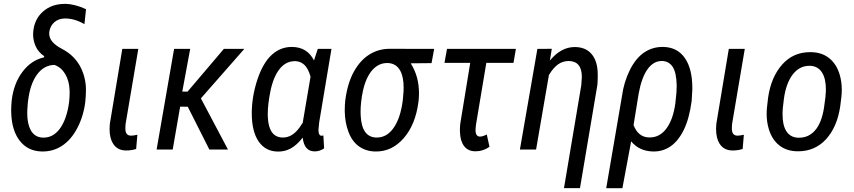

<svg xmlns="http://www.w3.org/2000/svg" viewBox="-20 -785 4485 1008"><path d="M126 -245.1 123.5 -210.4Q123 -200.7 123 -191.4Q123 -136.2 140.6 -103Q161.1 -64.5 204.1 -62.5Q206.5 -62.5 209 -62.5Q259.8 -62.5 294.9 -110.4Q331.1 -160.6 342.8 -249.5Q345.7 -277.8 345.7 -299.3Q345.7 -307.1 345.2 -314Q342.8 -362.3 322 -397Q301.3 -431.6 265.6 -444.3Q210 -442.9 173.8 -392.8Q137.7 -342.8 127.4 -255.4ZM154.3 -615.7Q159.2 -683.6 206.1 -724.6Q251.5 -764.6 320.3 -764.6Q321.8 -764.6 323.7 -764.6Q373.5 -763.7 431.6 -736.8L423.3 -658.2Q372.1 -688 321.8 -688Q320.3 -688 318.4 -688Q286.6 -687 265.1 -668.2Q243.7 -649.4 238.8 -618.2Q238.3 -613.3 238.3 -608.9Q238.3 -563.5 303.7 -529.3Q376 -492.2 407.7 -422.9Q424.8 -385.7 429.7 -342.8Q431.2 -328.6 431.2 -311.5Q431.2 -284.7 427.7 -249.5Q418 -173.3 385.3 -111.6Q352.5 -49.8 304.7 -19Q259.3 10.3 204.1 10.3Q201.7 10.3 198.7 10.3Q126.5 8.3 84.5 -44.9Q42.5 -98.1 39.1 -189.5Q38.6 -196.3 38.6 -205.1Q38.6 -227.1 41.5 -258.3Q51.8 -346.2 97.7 -407.5Q143.6 -468.8 210.9 -483.9L211.9 -490.2Q180.2 -511.2 166 -544.9Q153.8 -573.7 153.8 -605Q153.8 -610.4 154.3 -615.7Z M706.1 -528.3 639.2 -133.3 638.2 -113.8Q638.2 -111.3 638.2 -109.4Q638.2 -72.8 668 -72.8Q680.2 -72.8 701.2 -77.6L694.8 -2.9Q670.4 4.9 645 4.9Q642.1 4.9 639.2 4.9Q594.7 3.9 572.8 -32.2Q555.2 -61 555.2 -108.4Q555.2 -121.1 556.6 -134.8L622.1 -528.3Z M965.8 -224.6 925.8 -225.1 886.7 0H802.2L894 -528.3H978.5L937 -304.2H964.8L1155.3 -528.3H1262.7L1034.7 -268.6L1176.8 0H1079.1Z M1386.2 -168.5Q1391.6 -64.5 1463.4 -63Q1464.8 -63 1465.8 -63Q1514.6 -63 1552.2 -115.2L1570.3 -142.1L1569.8 -143.6L1610.4 -382.8Q1597.7 -425.8 1578.4 -444.1Q1559.1 -462.4 1532.2 -463.9Q1529.8 -463.9 1527.8 -463.9Q1481 -463.9 1448.7 -423.8Q1414.6 -381.8 1398.9 -302.2Q1385.7 -234.9 1385.7 -186Q1385.7 -176.8 1386.2 -168.5ZM1720.2 -528.3 1655.8 -143.1 1651.9 -103.5Q1651.9 -73.2 1667.5 -72.3L1677.7 -73.7L1681.6 -5.9Q1658.2 9.8 1632.3 9.8Q1576.7 9.8 1569.3 -62.5Q1537.6 -22.5 1505.9 -5.4Q1476.1 10.7 1441.9 10.7Q1439.9 10.7 1438 10.7Q1373.5 9.8 1337.6 -42.7Q1301.8 -95.2 1301.8 -190.4Q1301.8 -276.4 1330.6 -365.2Q1359.9 -454.1 1406.7 -497.1Q1452.1 -538.6 1511.7 -538.6Q1513.7 -538.6 1515.6 -538.6Q1593.8 -536.6 1628.4 -467.8L1648.4 -528.3Z M1873.5 -178.7Q1878.9 -66.4 1953.6 -63Q1956.1 -63 1958.5 -63Q2010.7 -63 2045.9 -112.8Q2083 -165 2094.7 -259.3L2095.7 -270L2098.6 -305.2Q2099.1 -314.9 2099.1 -324.7Q2099.1 -381.8 2081.1 -414.1Q2060.1 -452.1 2016.6 -454.1Q2014.2 -454.1 2012.2 -454.1Q1968.3 -454.1 1935.5 -418Q1901.4 -379.9 1885.7 -309.1Q1873 -249.5 1873 -198.2Q1873 -188.5 1873.5 -178.7ZM2245.6 -453.6 2136.2 -452.6Q2179.7 -384.3 2179.7 -295.4Q2179.7 -274.4 2177.2 -252Q2161.6 -129.9 2098.6 -58.6Q2037.6 10.7 1954.1 10.3Q1951.2 10.3 1948.2 10.3Q1899.4 8.8 1863.8 -17.1Q1828.1 -43 1809.6 -92.3Q1791 -141.6 1790 -198.7Q1790 -203.1 1790 -207.5Q1790 -233.4 1792.5 -256.8Q1804.2 -348.1 1837.6 -408.4Q1871.1 -468.8 1919.2 -498.8Q1967.3 -528.8 2025.9 -528.8L2259.3 -528.3Z M2675.8 -455.1H2533.2L2479 -130.9L2477.1 -113.3Q2476.6 -107.4 2476.6 -102.5Q2476.6 -67.9 2500 -67.9Q2514.6 -67.9 2535.6 -79.1L2549.8 -14.2Q2515.6 9.3 2477.5 9.3Q2476.1 9.3 2474.6 9.3Q2437.5 8.8 2417.2 -17.1Q2397 -43 2395 -87.9Q2394.5 -95.2 2394.5 -102.1Q2394.5 -119.6 2396.5 -136.2L2448.7 -455.1H2313.5L2326.7 -528.3H2688.5Z M2877 -528.8 2866.7 -466.8Q2924.8 -538.1 2998 -538.1Q3053.2 -537.6 3083.7 -503.7Q3114.3 -469.7 3117.7 -409.2Q3118.2 -396.5 3118.2 -383.8Q3118.2 -361.3 3116.2 -338.9L3024.9 202.6H2940.9L3031.7 -337.4L3034.7 -380.9Q3034.7 -463.4 2966.3 -464.8Q2935.5 -464.8 2910.4 -447.5Q2885.3 -430.2 2861.8 -391.1L2794.4 0H2709.5L2801.3 -528.3Z M3306.2 -128.4Q3330.1 -65.4 3386.2 -63.5Q3388.7 -63.5 3391.6 -63.5Q3443.4 -63.5 3478 -109.4Q3514.6 -158.2 3525.9 -245.1L3526.9 -255.4Q3532.7 -300.3 3532.7 -335.9Q3531.2 -404.3 3511.5 -434.1Q3491.7 -463.9 3456.1 -464.8Q3455.1 -464.8 3454.1 -464.8Q3410.6 -464.8 3379.4 -421.4Q3348.1 -377 3333 -293.5ZM3245.6 -281.7Q3255.4 -354 3286.4 -416.7Q3317.4 -479.5 3362.3 -509.8Q3405.3 -538.6 3457.5 -538.6Q3460 -538.6 3462.4 -538.6Q3537.1 -537.1 3576.7 -478.5Q3614.7 -422.4 3614.7 -322.8Q3614.7 -318.8 3614.7 -315.4L3611.3 -255.4Q3598.6 -161.1 3569.6 -102.5Q3540.5 -43.9 3499.5 -16.1Q3460.4 10.3 3412.6 10.3Q3410.2 10.3 3407.7 10.3Q3335.4 8.3 3293.5 -43L3247.6 203.1H3162.6Z M3890.1 -528.3 3823.2 -133.3 3822.3 -113.8Q3822.3 -111.3 3822.3 -109.4Q3822.3 -72.8 3852.1 -72.8Q3864.3 -72.8 3885.3 -77.6L3878.9 -2.9Q3854.5 4.9 3829.1 4.9Q3826.2 4.9 3823.2 4.9Q3778.8 3.9 3756.8 -32.2Q3739.3 -61 3739.3 -108.4Q3739.3 -121.1 3740.7 -134.8L3806.2 -528.3Z M4095.2 -263.7 4089.8 -217.8 4088.4 -192.9Q4088.4 -189 4088.4 -185.1Q4088.4 -128.9 4107.4 -97.7Q4127.9 -64 4169.4 -62Q4172.4 -62 4174.8 -62Q4225.1 -62 4258.3 -99.6Q4293.9 -139.6 4306.2 -220.7L4313.5 -274.9L4315.9 -308.1Q4315.9 -312 4315.9 -315.4Q4315.9 -372.1 4295.9 -403.8Q4274.9 -437.5 4233.9 -439.5Q4231.4 -439.5 4229 -439.5Q4177.7 -439.5 4142.6 -395Q4106 -347.7 4095.2 -263.7ZM4007.3 -227.1 4012.7 -273.4Q4028.3 -381.3 4087.4 -447.3Q4145 -511.2 4232.9 -511.2Q4235.8 -511.2 4239.3 -511.2Q4296.9 -509.8 4334.5 -478.5Q4372.1 -447.8 4388.2 -393.6Q4399.4 -356.4 4399.4 -314Q4399.4 -294.4 4397 -273.9L4391.1 -226.6Q4375.5 -119.1 4316.9 -54.2Q4258.3 9.3 4170.4 9.3Q4167.5 9.3 4164.6 9.3Q4107.4 7.8 4069.8 -22.9Q4032.2 -53.7 4016.1 -107.9Q4004.9 -145 4004.9 -187Q4004.9 -206.5 4007.3 -227.1Z"/></svg>

Font: MAUL Condensed Italic
Style: Condenced Regular Italic
Weight: 400
Italic angle: -12°
Designer: MAUL
Version: Version 1.0; 2020; ttfautohint (v1.8.3)